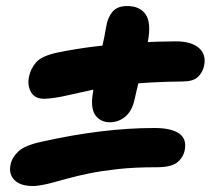

<svg xmlns="http://www.w3.org/2000/svg" viewBox="-20 -619 740 636"><path d="M97 -3Q51 -1 29.5 -21Q8 -41 15 -74Q20 -98 41.5 -118Q63 -138 120 -150Q218 -172 311.5 -183.5Q405 -195 492 -195Q546 -195 572.5 -177.5Q599 -160 592 -122Q587 -97 567 -81Q547 -65 499 -65Q425 -65 371 -59Q317 -53 277.5 -45Q238 -37 207 -28.5Q176 -20 150 -13Q124 -6 97 -3ZM132 -292Q97 -290 83.5 -312.5Q70 -335 76 -365Q82 -393 100.5 -413.5Q119 -434 171 -445Q234 -458 302 -466Q370 -474 437 -478Q504 -482 563 -482Q614 -482 639 -460Q664 -438 656 -401Q651 -378 635 -363.5Q619 -349 584 -349Q480 -348 408 -340Q336 -332 286.5 -321.5Q237 -311 200.5 -302.5Q164 -294 132 -292ZM344 -214Q315 -214 298 -234.5Q281 -255 286 -299Q292 -346 300.5 -385Q309 -424 317.5 -459.5Q326 -495 332 -532Q337 -562 353 -580.5Q369 -599 401 -599Q444 -599 463 -570.5Q482 -542 469 -477Q463 -448 454.5 -411.5Q446 -375 438 -342.5Q430 -310 426 -291Q418 -252 395.5 -233Q373 -214 344 -214Z"/></svg>

Font: Shantell Sans
Style: Bold Italic
Weight: 700
Italic angle: -11°
Designer: Stephen Nixon, Anya Danilova, Shantell Martin
Foundry: Arrow Type
Version: Version 1.011;[c5ecc13dd]